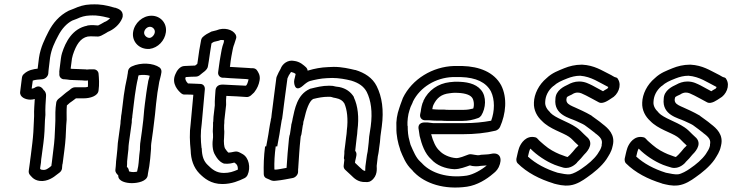

<svg xmlns="http://www.w3.org/2000/svg" viewBox="-20 -812 3307 867"><path d="M71 -397C68 -373 96 -362 117 -362C124 -362 130 -363 137 -365C136 -342 133 -316 134 -288L133 -265C132 -232 130 -199 126 -166L119 -109C117 -98 116 -84 115 -78L110 -42C109 -36 110 -30 113 -25C119 -18 131 2 160 5C195 9 224 -13 236 -23L248 -32C255 -37 259 -44 260 -51C261 -61 261 -69 263 -74L271 -136C276 -174 278 -210 279 -246L281 -271C281 -295 280 -314 282 -336C289 -341 294 -348 300 -351C305 -355 312 -359 323 -368H359C386 -368 422 -378 425 -403C429 -431 427 -459 425 -480C424 -490 415 -499 403 -499H394C387 -499 381 -499 372 -498C369 -498 367 -499 365 -499H360C344 -499 328 -501 309 -501C308 -501 303 -501 299 -502L305 -548C306 -553 307 -556 309 -564C324 -610 343 -640 376 -647C391 -649 408 -647 423 -647C426 -647 433 -649 437 -651L452 -659C457 -662 463 -665 467 -668C492 -678 520 -700 532 -730C532 -732 534 -735 534 -737C538 -766 512 -773 501 -777H499C480 -782 456 -790 423 -792H421C413 -792 403 -793 389 -792C360 -791 336 -783 314 -773L291 -764C290 -764 290 -763 289 -763C248 -742 219 -708 199 -669C183 -637 163 -599 156 -551L150 -502C132 -500 106 -496 87 -477C82 -473 80 -467 79 -461ZM123 -412 128 -448C139 -452 154 -453 170 -454C184 -455 196 -466 198 -479C199 -488 199 -496 200 -501L206 -551C212 -591 227 -621 243 -651C259 -682 281 -706 306 -719L327 -727C346 -736 363 -741 385 -742H386C392 -743 403 -742 413 -742C438 -740 457 -735 477 -730C470 -722 461 -716 453 -713C452 -713 450 -712 449 -711C442 -707 439 -705 435 -703C434 -703 433 -702 433 -702L423 -697C411 -698 395 -700 375 -697L374 -696C307 -683 276 -623 260 -572C258 -564 256 -558 255 -548L249 -500C248 -493 247 -485 248 -482V-479C246 -464 258 -454 269 -454H272C279 -454 288 -452 297 -451H300C314 -451 333 -449 352 -449C360 -448 363 -448 368 -448H372C373 -448 376 -449 377 -449C378 -439 377 -428 377 -420C372 -419 370 -418 366 -418H319C311 -418 302 -413 297 -408C295 -405 281 -397 270 -387C259 -378 253 -372 247 -368C240 -363 235 -356 234 -349C229 -318 230 -291 230 -267L229 -242C228 -208 226 -172 221 -136L214 -78C212 -69 213 -67 212 -63C197 -50 186 -43 173 -45C164 -46 164 -46 161 -51L165 -78C166 -89 166 -98 168 -106L176 -166C181 -203 182 -238 183 -269L185 -293V-295C184 -321 186 -350 188 -379C189 -390 184 -399 179 -404C178 -405 178 -404 178 -404C169 -419 155 -429 135 -415C135 -415 129 -412 124 -412Z M539 -381C536 -359 532 -320 529 -300C528 -292 526 -286 526 -275C525 -270 524 -264 524 -254L512 -166C511 -157 511 -150 510 -138C508 -121 506 -95 504 -82V-80C504 -70 502 -55 501 -45C500 -34 507 -27 514 -20V-18C514 7 550 15 575 15C602 15 643 7 647 -20L648 -28C649 -37 652 -47 654 -61L656 -77C658 -90 659 -103 660 -116L662 -140V-142C662 -151 662 -158 663 -164L671 -221C673 -237 675 -256 677 -270L680 -295C682 -321 687 -364 691 -394C693 -409 697 -425 699 -442C701 -452 707 -470 709 -486C710 -494 707 -502 701 -507C672 -528 615 -531 575 -512C566 -508 559 -500 558 -490L557 -481C557 -478 555 -474 554 -463C548 -438 543 -409 539 -381ZM581 -667C575 -626 605 -593 645 -591H655C694 -596 724 -629 729 -666C735 -707 705 -741 664 -741C624 -741 587 -708 581 -667ZM589 -381C593 -408 597 -436 603 -459V-462C603 -464 606 -470 606 -472C623 -475 644 -474 656 -470C654 -460 651 -453 649 -445V-443C647 -430 643 -411 641 -394C637 -364 631 -322 629 -292L627 -270C625 -254 623 -235 621 -221L613 -164C612 -154 612 -144 612 -137L609 -112C608 -99 607 -88 606 -77L604 -61C603 -55 601 -47 599 -37C594 -36 589 -35 582 -35C576 -35 568 -36 563 -38C562 -43 560 -54 554 -57L553 -58C554 -68 554 -75 554 -83C556 -101 558 -125 560 -139V-142C560 -149 561 -157 562 -166L575 -259C575 -265 575 -271 576 -277C576 -278 577 -279 577 -280C577 -286 578 -292 579 -300C582 -322 586 -361 589 -381ZM631 -667C633 -680 645 -691 657 -691C670 -691 681 -679 679 -666C677 -653 667 -643 657 -641H653C641 -642 629 -654 631 -667Z M772 -477C752 -433 787 -400 799 -390C803 -387 807 -385 813 -385H829C836 -385 843 -385 853 -384C849 -341 845 -299 841 -254C835 -211 837 -171 841 -133C842 -92 854 -56 880 -29C902 -7 932 19 984 19C1027 19 1060 4 1083 -7C1088 -9 1095 -15 1098 -22C1113 -55 1104 -100 1076 -116L1067 -121L1061 -124C1044 -133 1032 -123 1011 -123C1007 -126 1003 -132 996 -142C993 -146 989 -169 992 -193V-195C992 -206 994 -215 992 -229V-247C993 -252 993 -261 993 -267L995 -285C997 -300 999 -323 1001 -338V-343C1000 -353 1001 -365 1002 -379C1032 -378 1065 -376 1092 -374C1099 -373 1107 -376 1113 -381L1126 -393C1127 -394 1129 -396 1130 -398C1141 -412 1149 -430 1152 -448C1157 -472 1145 -488 1140 -495C1137 -500 1129 -504 1122 -504C1115 -504 1109 -504 1103 -505H1102C1076 -507 1047 -508 1018 -510L1019 -515C1021 -530 1022 -544 1025 -558C1029 -578 1032 -598 1036 -608C1036 -608 1037 -609 1037 -610L1046 -638C1048 -643 1047 -650 1044 -656C1031 -679 992 -690 957 -675L937 -670C936 -670 933 -669 932 -668C919 -662 907 -655 897 -646C892 -642 889 -636 888 -630C882 -601 877 -569 873 -537L871 -524C869 -522 867 -520 861 -516C844 -516 827 -514 814 -514C792 -514 778 -492 772 -477ZM818 -462 819 -464C836 -465 849 -466 865 -466C872 -466 880 -470 885 -475C893 -483 917 -495 919 -513L923 -537C927 -564 931 -593 935 -616C939 -619 943 -622 946 -623L967 -628C969 -628 971 -629 972 -630C975 -632 984 -632 992 -630L990 -619C982 -599 979 -577 976 -560C973 -544 971 -530 969 -515L965 -486C963 -471 975 -461 986 -461H993C1025 -458 1065 -457 1092 -455C1097 -454 1099 -454 1102 -454V-452C1100 -443 1096 -428 1090 -425C1056 -427 1019 -428 989 -430H982C971 -430 954 -424 953 -403C952 -384 949 -359 950 -336C948 -318 946 -299 944 -284V-283L943 -263L942 -259V-246V-244L941 -222V-217C942 -210 942 -202 942 -192C938 -165 938 -132 952 -111C959 -99 968 -84 987 -75C989 -74 992 -73 994 -73C1012 -71 1028 -75 1038 -78C1047 -72 1055 -66 1054 -46C1033 -37 1016 -31 991 -31C957 -31 938 -47 918 -67C900 -84 892 -106 891 -142L890 -144C886 -180 885 -213 891 -254C896 -307 900 -357 905 -409C906 -423 897 -433 884 -433C871 -433 853 -435 836 -435H829C818 -446 815 -457 818 -462Z M1177 -151C1171 -105 1170 -64 1171 -26C1171 -18 1175 -10 1183 -7L1197 -1C1202 2 1213 7 1227 4C1252 2 1284 -5 1301 -8C1314 -10 1326 -23 1326 -36C1326 -44 1326 -51 1327 -56V-58C1330 -101 1332 -142 1337 -187L1338 -196C1340 -200 1342 -208 1342 -211C1343 -220 1345 -231 1347 -244V-245C1348 -247 1349 -250 1349 -252L1350 -262C1350 -264 1351 -263 1353 -272C1363 -317 1376 -355 1394 -365C1418 -371 1439 -375 1463 -375C1471 -375 1474 -375 1481 -373L1482 -372L1497 -369C1516 -365 1527 -358 1535 -345C1547 -318 1553 -275 1546 -222V-220C1546 -212 1544 -202 1543 -193C1540 -170 1538 -149 1535 -129V-125C1535 -120 1535 -115 1534 -108C1533 -101 1532 -96 1535 -91L1532 -65C1531 -58 1533 -51 1538 -46L1566 -20C1576 -11 1594 12 1632 10H1640C1645 10 1651 8 1655 5C1687 -17 1681 -53 1681 -63L1686 -106C1688 -113 1689 -122 1690 -127L1692 -143C1695 -162 1697 -179 1698 -197L1704 -241C1714 -315 1705 -375 1681 -423C1662 -461 1627 -483 1585 -496H1583C1557 -502 1525 -510 1487 -510C1476 -510 1469 -509 1462 -509C1430 -508 1400 -502 1373 -494C1373 -494 1372 -494 1369 -493C1369 -498 1366 -504 1362 -508C1352 -517 1335 -534 1308 -537C1280 -543 1255 -524 1247 -501C1241 -491 1235 -479 1230 -467C1230 -465 1228 -463 1228 -461L1217 -376C1213 -348 1211 -324 1207 -298L1205 -280L1203 -273V-270C1201 -258 1197 -243 1195 -226L1192 -206C1190 -190 1185 -171 1182 -151ZM1232 -151C1234 -167 1239 -186 1242 -206L1245 -226C1247 -238 1250 -254 1252 -269L1254 -276L1257 -298C1261 -326 1263 -350 1267 -376L1278 -458C1282 -468 1286 -476 1291 -482C1292 -484 1294 -486 1294 -487C1300 -486 1309 -483 1315 -478C1313 -467 1311 -460 1309 -452L1308 -443C1308 -443 1308 -390 1348 -425C1360 -436 1372 -444 1377 -445C1378 -445 1378 -446 1379 -446C1401 -452 1430 -458 1455 -459C1466 -459 1473 -460 1480 -460C1511 -460 1542 -454 1566 -448C1602 -437 1623 -421 1636 -397C1655 -359 1663 -307 1654 -241L1647 -195C1646 -177 1644 -160 1642 -143L1640 -127C1639 -121 1638 -115 1637 -112L1630 -61C1629 -53 1630 -45 1629 -40C1620 -41 1615 -47 1603 -58L1583 -77L1584 -85C1586 -95 1588 -101 1589 -108C1590 -114 1591 -123 1584 -131C1587 -153 1588 -172 1591 -193C1592 -202 1594 -212 1594 -223C1602 -283 1596 -334 1578 -372V-374C1564 -397 1542 -413 1512 -419L1497 -421C1487 -424 1479 -425 1467 -425C1434 -425 1409 -418 1384 -412C1382 -412 1379 -411 1378 -410C1321 -384 1311 -319 1301 -274V-273C1301 -271 1300 -268 1299 -263L1297 -255C1295 -250 1295 -246 1295 -244C1294 -235 1292 -224 1290 -211L1289 -205C1289 -203 1287 -201 1287 -199L1285 -187C1280 -141 1277 -99 1274 -54C1256 -51 1239 -47 1225 -46H1222L1219 -47C1218 -79 1220 -114 1225 -151Z M1770 -236C1769 -202 1777 -165 1787 -137V-135C1799 -106 1812 -71 1840 -45C1843 -43 1844 -39 1852 -32C1900 16 1985 46 2089 31C2135 24 2177 -2 2207 -28C2213 -33 2224 -41 2232 -57C2251 -97 2237 -127 2196 -117C2183 -114 2174 -115 2151 -113C2150 -113 2149 -112 2148 -112C2137 -110 2137 -111 2123 -113L2111 -115C2107 -116 2100 -116 2095 -114C2077 -107 2055 -98 2040 -98C2009 -100 1979 -115 1965 -131C1948 -145 1935 -175 1927 -206H2070C2123 -206 2173 -211 2218 -222C2225 -224 2234 -230 2238 -239C2264 -297 2272 -370 2243 -427C2211 -486 2145 -512 2067 -514H2030C1934 -511 1841 -456 1799 -369C1799 -368 1798 -367 1798 -366C1795 -359 1792 -350 1788 -339L1783 -324C1773 -296 1768 -265 1770 -236ZM1820 -245C1819 -264 1822 -294 1829 -314L1834 -329C1837 -337 1842 -344 1845 -354C1877 -418 1947 -461 2024 -464H2061C2130 -462 2175 -440 2197 -399C2215 -362 2214 -310 2198 -267C2161 -260 2121 -256 2077 -256H1936C1929 -256 1925 -258 1911 -259H1899C1899 -259 1862 -262 1871 -225C1872 -220 1873 -210 1875 -198C1884 -161 1898 -118 1928 -92C1951 -66 1990 -50 2031 -48H2032C2057 -48 2084 -59 2101 -65L2108 -64C2109 -64 2109 -63 2109 -63C2122 -61 2135 -60 2151 -63C2163 -64 2170 -64 2178 -65C2156 -46 2118 -24 2088 -19C1998 -6 1928 -32 1890 -70C1887 -73 1885 -76 1877 -83C1859 -99 1847 -128 1834 -158C1831 -167 1831 -170 1829 -177C1823 -196 1821 -220 1821 -243C1821 -244 1820 -244 1820 -245ZM1877 -294C1875 -279 1887 -269 1898 -269H1917C1931 -268 1942 -267 1957 -267H1975C1986 -266 1992 -266 2000 -266H2068C2094 -266 2117 -271 2139 -279C2145 -281 2149 -285 2153 -290C2174 -323 2178 -376 2152 -406C2127 -436 2084 -443 2041 -443H2033C2027 -442 2019 -442 2011 -441C1958 -435 1914 -404 1892 -357V-355C1886 -346 1881 -320 1880 -309C1878 -302 1878 -298 1877 -294ZM1932 -319C1933 -324 1934 -330 1935 -333C1935 -334 1937 -336 1937 -338C1952 -369 1972 -387 2011 -391H2012C2015 -392 2020 -392 2031 -393H2034C2073 -393 2100 -386 2111 -372C2119 -363 2123 -339 2117 -322C2106 -319 2091 -316 2075 -316H2007C1999 -316 1993 -316 1987 -317H1964C1952 -317 1945 -318 1932 -319Z M2312 -96C2311 -90 2312 -80 2317 -75C2360 -32 2417 -3 2479 16C2479 16 2480 17 2481 17C2498 21 2524 29 2554 25C2585 21 2613 2 2631 -11C2661 -32 2695 -59 2718 -92C2729 -110 2741 -126 2746 -151L2747 -155C2759 -204 2726 -233 2701 -252C2685 -266 2667 -277 2653 -288C2652 -288 2652 -290 2651 -290C2636 -299 2623 -305 2609 -312C2563 -335 2534 -338 2538 -366C2538 -367 2539 -368 2539 -369C2539 -374 2540 -375 2562 -385C2563 -385 2564 -386 2565 -387C2572 -391 2579 -394 2588 -394C2601 -394 2609 -389 2626 -381C2644 -371 2663 -362 2684 -350C2703 -340 2730 -361 2741 -368C2770 -383 2789 -425 2771 -454C2769 -459 2765 -462 2759 -463C2753 -464 2745 -471 2730 -478C2697 -494 2664 -517 2609 -520H2607C2577 -520 2550 -513 2528 -504C2502 -493 2474 -484 2448 -459C2413 -430 2392 -387 2391 -349C2389 -314 2406 -285 2427 -266C2462 -229 2521 -214 2550 -194L2551 -193C2559 -188 2567 -179 2577 -169C2583 -163 2586 -160 2592 -155C2590 -152 2583 -146 2580 -143C2570 -131 2564 -123 2554 -113L2543 -103C2533 -105 2519 -112 2506 -116C2485 -125 2461 -137 2437 -158C2426 -168 2414 -177 2408 -185C2405 -188 2402 -191 2397 -192C2356 -202 2332 -166 2324 -144C2318 -126 2315 -108 2312 -96ZM2364 -105C2367 -120 2371 -135 2375 -141C2404 -111 2447 -83 2482 -69C2483 -69 2484 -68 2484 -68C2495 -64 2509 -59 2524 -55C2558 -47 2583 -75 2586 -78V-79C2599 -91 2608 -102 2617 -113C2625 -121 2663 -157 2636 -188C2635 -189 2635 -190 2634 -190C2626 -197 2622 -201 2616 -207C2608 -215 2596 -228 2582 -237C2542 -264 2489 -278 2465 -303L2464 -305C2450 -318 2440 -334 2442 -353C2443 -377 2454 -403 2478 -423C2479 -423 2480 -424 2480 -424C2496 -439 2514 -447 2542 -458C2560 -465 2579 -470 2600 -470C2650 -466 2685 -440 2727 -419C2725 -415 2723 -412 2723 -412C2722 -412 2722 -411 2721 -411C2713 -407 2706 -402 2703 -400C2683 -411 2669 -418 2655 -426C2654 -426 2653 -427 2653 -427C2640 -433 2622 -444 2595 -444C2575 -444 2557 -437 2545 -430C2528 -422 2489 -405 2488 -365C2480 -292 2554 -279 2581 -266C2595 -259 2609 -254 2620 -247C2637 -234 2652 -224 2665 -213C2666 -213 2667 -211 2667 -211C2692 -193 2702 -180 2697 -159V-154C2693 -138 2688 -132 2678 -116C2661 -92 2635 -70 2607 -51C2592 -40 2568 -27 2554 -25C2540 -23 2518 -28 2498 -32C2444 -49 2399 -73 2364 -105Z M2801 -96C2800 -90 2801 -80 2806 -75C2849 -32 2906 -3 2968 16C2968 16 2969 17 2970 17C2987 21 3013 29 3043 25C3074 21 3102 2 3120 -11C3150 -32 3184 -59 3207 -92C3218 -110 3230 -126 3235 -151L3236 -155C3248 -204 3215 -233 3190 -252C3174 -266 3156 -277 3142 -288C3141 -288 3141 -290 3140 -290C3125 -299 3112 -305 3098 -312C3052 -335 3023 -338 3027 -366C3027 -367 3028 -368 3028 -369C3028 -374 3029 -375 3051 -385C3052 -385 3053 -386 3054 -387C3061 -391 3068 -394 3077 -394C3090 -394 3098 -389 3115 -381C3133 -371 3152 -362 3173 -350C3192 -340 3219 -361 3230 -368C3259 -383 3278 -425 3260 -454C3258 -459 3254 -462 3248 -463C3242 -464 3234 -471 3219 -478C3186 -494 3153 -517 3098 -520H3096C3066 -520 3039 -513 3017 -504C2991 -493 2963 -484 2937 -459C2902 -430 2881 -387 2880 -349C2878 -314 2895 -285 2916 -266C2951 -229 3010 -214 3039 -194L3040 -193C3048 -188 3056 -179 3066 -169C3072 -163 3075 -160 3081 -155C3079 -152 3072 -146 3069 -143C3059 -131 3053 -123 3043 -113L3032 -103C3022 -105 3008 -112 2995 -116C2974 -125 2950 -137 2926 -158C2915 -168 2903 -177 2897 -185C2894 -188 2891 -191 2886 -192C2845 -202 2821 -166 2813 -144C2807 -126 2804 -108 2801 -96ZM2853 -105C2856 -120 2860 -135 2864 -141C2893 -111 2936 -83 2971 -69C2972 -69 2973 -68 2973 -68C2984 -64 2998 -59 3013 -55C3047 -47 3072 -75 3075 -78V-79C3088 -91 3097 -102 3106 -113C3114 -121 3152 -157 3125 -188C3124 -189 3124 -190 3123 -190C3115 -197 3111 -201 3105 -207C3097 -215 3085 -228 3071 -237C3031 -264 2978 -278 2954 -303L2953 -305C2939 -318 2929 -334 2931 -353C2932 -377 2943 -403 2967 -423C2968 -423 2969 -424 2969 -424C2985 -439 3003 -447 3031 -458C3049 -465 3068 -470 3089 -470C3139 -466 3174 -440 3216 -419C3214 -415 3212 -412 3212 -412C3211 -412 3211 -411 3210 -411C3202 -407 3195 -402 3192 -400C3172 -411 3158 -418 3144 -426C3143 -426 3142 -427 3142 -427C3129 -433 3111 -444 3084 -444C3064 -444 3046 -437 3034 -430C3017 -422 2978 -405 2977 -365C2969 -292 3043 -279 3070 -266C3084 -259 3098 -254 3109 -247C3126 -234 3141 -224 3154 -213C3155 -213 3156 -211 3156 -211C3181 -193 3191 -180 3186 -159V-154C3182 -138 3177 -132 3167 -116C3150 -92 3124 -70 3096 -51C3081 -40 3057 -27 3043 -25C3029 -23 3007 -28 2987 -32C2933 -49 2888 -73 2853 -105Z"/></svg>

Font: Hussar Pisanka
Style: OutKur
Weight: 400
Designer: Robert Jablonski
Foundry: Cannot Into Space Fonts
Version: Version 1.070